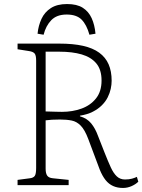

<svg xmlns="http://www.w3.org/2000/svg" viewBox="-20 -917 705 951"><path d="M589 14Q562 14 540.5 4.5Q519 -5 503 -25Q487 -45 474 -77L417 -229Q400 -274 380 -294.5Q360 -315 335 -320Q310 -325 277 -325Q254 -325 237.5 -324Q221 -323 206 -321V-81Q206 -59 213.5 -47.5Q221 -36 242 -34L320 -26V0H67V-26L128 -34Q145 -36 152 -45.5Q159 -55 159 -85V-617Q159 -643 151.5 -652Q144 -661 124 -664L67 -673V-701H274Q342 -701 391 -690Q440 -679 471.5 -656Q503 -633 518 -598.5Q533 -564 533 -517Q533 -498 528.5 -477Q524 -456 513.5 -435Q503 -414 484.5 -395.5Q466 -377 439.5 -363.5Q413 -350 376 -344V-341Q411 -331 431.5 -306Q452 -281 465 -245L498 -161Q515 -118 528.5 -88.5Q542 -59 558.5 -43.5Q575 -28 599 -28Q619 -28 633.5 -32Q648 -36 658 -41L665 -17Q652 -4 631.5 5Q611 14 589 14ZM287 -363Q339 -363 383.5 -379Q428 -395 455.5 -429.5Q483 -464 483 -518Q483 -572 457 -603Q431 -634 384.5 -647.5Q338 -661 274 -661H206V-365Q240 -364 258.5 -363.5Q277 -363 287 -363ZM312 -897Q361 -897 390 -878.5Q419 -860 434 -827Q449 -794 453 -750L423 -745Q409 -795 384 -820Q359 -845 310 -845Q261 -845 234 -817Q207 -789 196 -745L166 -750Q170 -790 185.5 -823.5Q201 -857 232 -877Q263 -897 312 -897Z"/></svg>

Font: Literata ExtraLight
Style: Regular
Weight: 250
Designer: Latin by Veronika Burian and Jose Scaglione. Greek by Irene Vlachou. Cyrillic by Vera Evstafieva.
Foundry: TypeTogether
Version: Version 3.103;gftools[0.9.29]